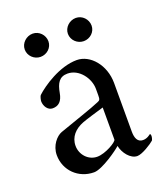

<svg xmlns="http://www.w3.org/2000/svg" viewBox="-114 -660 643 747"><g transform="rotate(-20 207.5 -286.5)"><path d="M180.7 -44.9C143.6 -44.9 115.2 -77.1 115.2 -113.3C115.2 -150.4 139.6 -175.8 174.8 -189.5C192.4 -196.3 239.3 -210 265.6 -217.8V-85C265.6 -75.2 214.8 -44.9 180.7 -44.9ZM233.4 -425.8C162.1 -425.8 85.9 -374 55.7 -345.7C51.8 -340.8 48.8 -326.2 48.8 -322.3C48.8 -302.7 61.5 -281.2 82 -281.2C106.4 -281.2 122.1 -294.9 127.9 -328.1C134.8 -366.2 147.5 -388.7 181.6 -388.7C229.5 -388.7 265.6 -338.9 265.6 -294.9V-268.6C265.6 -251 263.7 -248 253.9 -244.1C225.6 -231.4 137.7 -202.1 83 -182.6C61.5 -174.8 34.2 -144.5 34.2 -104.5C34.2 -41 84 7.8 148.4 7.8C182.6 7.8 256.8 -45.9 268.6 -57.6C274.4 -27.3 299.8 5.9 328.1 5.9C348.6 5.9 389.6 -20.5 401.4 -31.2C404.3 -36.1 406.2 -43.9 406.2 -49.8C406.2 -52.7 405.3 -57.6 402.3 -57.6C399.4 -55.7 387.7 -44.9 370.1 -44.9C347.7 -44.9 339.8 -64.5 339.8 -90.8V-292C339.8 -367.2 289.1 -425.8 233.4 -425.8ZM286.1 -581.1C259.8 -581.1 236.3 -559.6 236.3 -533.2C236.3 -506.8 258.8 -485.4 285.2 -485.4C311.5 -485.4 334 -505.9 334 -532.2C334 -558.6 312.5 -581.1 286.1 -581.1ZM107.4 -581.1C81.1 -581.1 57.6 -559.6 57.6 -533.2C57.6 -506.8 80.1 -485.4 106.4 -485.4C132.8 -485.4 155.3 -505.9 155.3 -532.2C155.3 -558.6 133.8 -581.1 107.4 -581.1Z"/></g></svg>

Font: Crimson
Style: Roman
Weight: 400
Version: Version 0.2